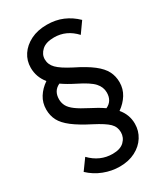

<svg xmlns="http://www.w3.org/2000/svg" viewBox="-218 -791 932 1079"><g transform="rotate(-30 248.0 -252.0)"><path d="M38 120 88 51Q149 114 231 114Q281 114 306 89.5Q331 65 331 31Q331 -4 306 -28.5Q281 -53 217 -86Q146 -122 105 -153.5Q64 -185 47.5 -217Q31 -249 31 -288Q31 -332 53 -367Q75 -402 112 -427Q73 -475 73 -535Q73 -581 97.5 -618Q122 -655 166.5 -677.5Q211 -700 272 -700Q328 -700 374 -680.5Q420 -661 458 -624L409 -555Q351 -618 271 -618Q218 -618 191.5 -593.5Q165 -569 165 -537Q165 -503 190.5 -477Q216 -451 280 -418Q351 -383 391.5 -351.5Q432 -320 448.5 -287.5Q465 -255 465 -216Q465 -173 443 -137.5Q421 -102 384 -76Q423 -30 423 29Q423 75 399 113Q375 151 331.5 173.5Q288 196 230 196Q178 196 127.5 176.5Q77 157 38 120ZM122 -302Q122 -279 132.5 -259Q143 -239 170 -219Q197 -199 246 -174Q292 -151 328 -126Q374 -147 374 -202Q374 -237 348.5 -265.5Q323 -294 250 -330Q226 -342 205.5 -354Q185 -366 168 -378Q122 -357 122 -302Z"/></g></svg>

Font: Radio Canada Condensed
Style: Regular
Weight: 400
Width: 3
Designer: Charles Daoud, Etienne Aubert Bonn, Alexandre Saumier Demers, Jacques Le Bailly
Foundry: Radio-Canada
Version: Version 2.104; ttfautohint (v1.8.4.7-5d5b);gftools[0.9.28.de